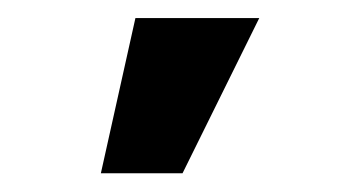

<svg xmlns="http://www.w3.org/2000/svg" viewBox="-20 -799 382 209"><path d="M178.7 -610.4H89.8L127.4 -779.3H262.2Z"/></svg>

Font: Inter Tight Stencil
Style: Bold
Weight: 700
Designer: Rasmus Andersson
Foundry: rsms
Version: Version 3.004;Glyphs 3.1.2 (3151)